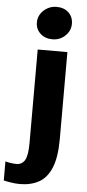

<svg xmlns="http://www.w3.org/2000/svg" viewBox="-118 -855 517 1140"><g transform="rotate(5 140.0 -285.5)"><path d="M-51 235V121Q-45 124 -24.2 127.5Q-3.5 131 15 131Q48 131 65 103.2Q82 75.5 82 -1V-557H259V-40Q259 69 233 132Q207 195 159 221.5Q111 248 45 248Q20.5 248 -9.5 243.2Q-39.5 238.5 -51 235ZM163 -625Q119.5 -625 91.2 -651.2Q63 -677.5 63 -718Q63 -745.5 78 -768.5Q93 -791.5 117.8 -805.2Q142.5 -819 172 -819Q216.5 -819 243.8 -793.2Q271 -767.5 271 -726Q271 -685 239.5 -655Q208 -625 163 -625Z"/></g></svg>

Font: Merriweather Sans ExtraBold
Style: Regular
Weight: 800
Designer: Eben Sorkin
Foundry: Eben Sorkin
Version: Version 2.001; ttfautohint (v1.8.3)